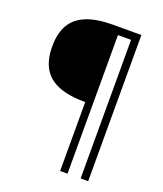

<svg xmlns="http://www.w3.org/2000/svg" viewBox="-156 -832 913 1074"><g transform="rotate(20 300.0 -295.0)"><path d="M331 -270Q235 -270 173 -294.5Q111 -319 81 -370Q51 -421 51 -500Q51 -579 81 -630Q111 -681 173 -705.5Q235 -730 331 -730H498V140H453V-685H375V140H331Z"/></g></svg>

Font: M PLUS Code Latin Expanded Light
Style: Regular
Weight: 300
Width: 7
Designer: Coji Morishita
Foundry: UNDERFOREST DESIGN
Version: Version 1.002; ttfautohint (v1.8.3)